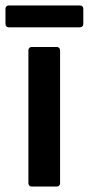

<svg xmlns="http://www.w3.org/2000/svg" viewBox="-48 -683 325 703"><path d="M160 0C167 0 172 -5 172 -12V-499C172 -506 167 -511 160 -511H68C61 -511 56 -506 56 -499V-12C56 -5 61 0 68 0ZM245 -583C252 -583 257 -588 257 -595V-651C257 -658 252 -663 245 -663H-16C-23 -663 -28 -658 -28 -651V-595C-28 -588 -23 -583 -16 -583Z"/></svg>

Font: Barlow SemiBold Numbers
Style: Regular
Weight: 600
Designer: Jeremy Tribby
Foundry: Tribby Type
Version: Version 1.408